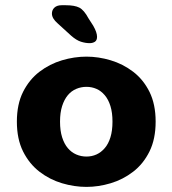

<svg xmlns="http://www.w3.org/2000/svg" viewBox="-20 -704 659 734"><path d="M310.5 10.5Q264 10.5 217 -3.5Q170 -17.5 131 -47.5Q92 -77.5 68.2 -125Q44.5 -172.5 44.5 -239Q44.5 -305.5 68.2 -352.8Q92 -400 131 -429.8Q170 -459.5 217 -473.5Q264 -487.5 310.5 -487.5Q356.5 -487.5 403.2 -473.5Q450 -459.5 489 -429.8Q528 -400 551.5 -352.8Q575 -305.5 575 -239Q575 -172.5 551.5 -125Q528 -77.5 489 -47.5Q450 -17.5 403.2 -3.5Q356.5 10.5 310.5 10.5ZM310.5 -105.5Q331 -105.5 348.8 -113.5Q366.5 -121.5 380.5 -137.8Q394.5 -154 402.2 -179.2Q410 -204.5 410 -239Q410 -273.5 402.2 -298.5Q394.5 -323.5 380.5 -340Q366.5 -356.5 348.8 -364.2Q331 -372 310.5 -372Q290 -372 271.5 -364.2Q253 -356.5 239.2 -340Q225.5 -323.5 217.5 -298.5Q209.5 -273.5 209.5 -239Q209.5 -204.5 217.5 -179.2Q225.5 -154 239.2 -137.8Q253 -121.5 271.5 -113.5Q290 -105.5 310.5 -105.5ZM322.5 -539Q307 -539 289.5 -544.5Q272 -550 251.5 -568L200.5 -614.5Q178.5 -633.5 178.5 -652Q178.5 -666 188.2 -675Q198 -684 215.5 -684H231.5Q265 -684 283 -675Q301 -666 318.5 -633.5L336.5 -605.5Q351 -580 351 -563.5Q351 -549.5 342.5 -544.2Q334 -539 322.5 -539Z"/></svg>

Font: Sono ExtraLight Monospace
Style: Bold
Weight: 700
Version: Version 2.112